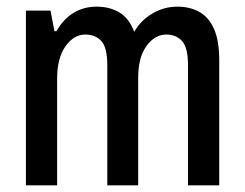

<svg xmlns="http://www.w3.org/2000/svg" viewBox="-20 -558 738 578"><path d="M58 0V-526H132L144 -464H150Q170 -500 201 -519Q232 -538 271 -538Q310 -538 339.5 -520.5Q369 -503 384 -462Q404 -497 439 -517.5Q474 -538 514 -538Q551 -538 579.5 -522.5Q608 -507 624 -471.5Q640 -436 640 -376V0H546V-361Q546 -415 528 -434.5Q510 -454 481 -454Q446 -454 421 -419.5Q396 -385 396 -324V0H303V-361Q303 -415 285 -434.5Q267 -454 237 -454Q202 -454 177 -418.5Q152 -383 152 -322V0Z"/></svg>

Font: Archivo Narrow Medium
Style: Regular
Weight: 500
Designer: Hector Gatti
Foundry: Omnibus-Type
Version: Version 3.002